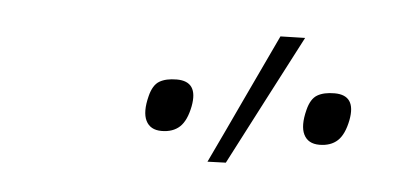

<svg xmlns="http://www.w3.org/2000/svg" viewBox="-30 -841 659 303"><g transform="rotate(5 300.0 -690.0)"><path d="M306.5 -586Q331.5 -638.5 355.5 -690Q379.5 -741.5 404 -793L443 -794Q415.5 -741.5 389 -690.2Q362.5 -639 335.5 -587ZM230 -628Q212 -628 205.2 -641.8Q198.5 -655.5 205 -681Q209.5 -699 219.8 -705Q230 -711 247 -711Q281.5 -711 274 -671Q269.5 -648 258.8 -638Q248 -628 230 -628ZM480 -628Q462 -628 455.2 -641.8Q448.5 -655.5 455 -681Q459.5 -699 469.8 -705Q480 -711 497 -711Q531.5 -711 524 -671Q519.5 -648 508.8 -638Q498 -628 480 -628Z"/></g></svg>

Font: Commissioner Loud Thin
Style: Italic
Weight: 100
Italic angle: -12°
Designer: Kostas Bartsokas
Foundry: Kostas Bartsokas
Version: Version 1.000; ttfautohint (v1.8.3)